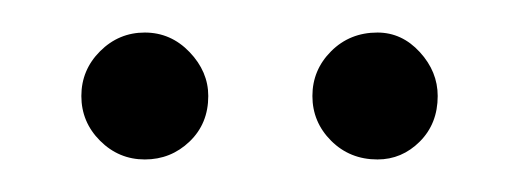

<svg xmlns="http://www.w3.org/2000/svg" viewBox="-20 -677 319 118"><path d="M212 -579Q195 -579 183.5 -590.5Q172 -602 172 -618Q172 -634 183.5 -645.5Q195 -657 212 -657Q227 -657 238 -645Q249 -633 249 -618Q249 -601 238 -590Q227 -579 212 -579ZM69 -579Q53 -579 41.5 -590.5Q30 -602 30 -618Q30 -634 41.5 -645.5Q53 -657 69 -657Q85 -657 96.5 -645Q108 -633 108 -618Q108 -601 96.5 -590Q85 -579 69 -579Z"/></svg>

Font: DM Sans 18pt ExtraLight
Style: Regular
Weight: 250
Designer: Colophon Foundry, Jonny Pinhorn
Foundry: Colophon Foundry
Version: Version 4.004;gftools[0.9.30]